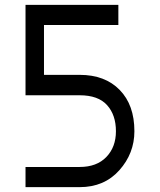

<svg xmlns="http://www.w3.org/2000/svg" viewBox="-20 -770 658 790"><path d="M85 0V-83H308Q378 -83 417.5 -124Q457 -165 457 -230Q457 -297 420.5 -337.5Q384 -378 308 -378H85V-750H467V-667H161V-462H308Q412 -462 472.5 -400Q533 -338 533 -230Q533 -139 471 -69.5Q409 0 308 0Z"/></svg>

Font: Hermit Light
Style: Regular
Weight: 300
Designer: Pablo Caro
Version: Version 2.000;PS 002.000;hotconv 1.0.88;makeotf.lib2.5.64775